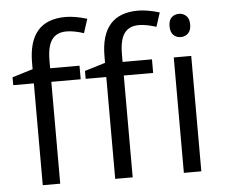

<svg xmlns="http://www.w3.org/2000/svg" viewBox="-53 -826 1038 887"><g transform="rotate(-5 466.0 -382.5)"><path d="M663.1 -472.2H526.9V0H445.8V-472.2H350.1V-508.8L445.8 -538.1V-567.9Q445.8 -765.1 618.2 -765.1Q660.6 -765.1 717.8 -748L696.8 -683.1Q649.9 -698.2 616.7 -698.2Q570.8 -698.2 548.8 -667.7Q526.9 -637.2 526.9 -569.8V-535.2H663.1ZM327.1 -472.2H190.9V0H109.9V-472.2H14.2V-508.8L109.9 -538.1V-567.9Q109.9 -765.1 282.2 -765.1Q324.7 -765.1 381.8 -748L360.8 -683.1Q314 -698.2 280.8 -698.2Q234.9 -698.2 212.9 -667.7Q190.9 -637.2 190.9 -569.8V-535.2H327.1ZM845.2 0H764.2V-535.2H845.2ZM757.3 -680.2Q757.3 -708 771 -720.9Q784.7 -733.9 805.2 -733.9Q824.7 -733.9 838.9 -720.7Q853 -707.5 853 -680.2Q853 -652.8 838.9 -639.4Q824.7 -626 805.2 -626Q784.7 -626 771 -639.4Q757.3 -652.8 757.3 -680.2Z"/></g></svg>

Font: WebKoruri
Style: Regular
Weight: 400
Foundry: lindwurm / mohemohe
Version: Version 1.00